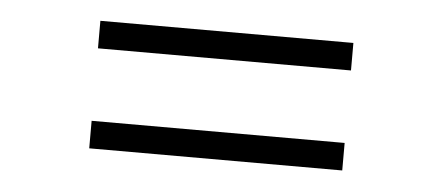

<svg xmlns="http://www.w3.org/2000/svg" viewBox="-29 -500 658 285"><g transform="rotate(5 300.0 -358.0)"><path d="M111 -263V-304H488V-263ZM111 -412V-453H488V-412Z"/></g></svg>

Font: Red Hat Display VF
Style: Regular
Weight: 300
Designer: Pentagram, MCKL
Foundry: Pentagram, MCKL
Version: Version 1.023